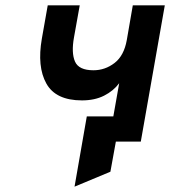

<svg xmlns="http://www.w3.org/2000/svg" viewBox="-20 -531 638 720"><path d="M259.5 169 305.5 -94.5H405L427 -219Q405.5 -190 370.2 -172.2Q335 -154.5 287.5 -154.5Q189 -154.5 153.8 -217.8Q118.5 -281 137 -386.5L159 -511H279L257.5 -391Q247 -333 261.2 -300.2Q275.5 -267.5 330.5 -267.5Q374 -267.5 409.5 -294.8Q445 -322 455.5 -381L478 -511H598L508 0H414.5L394 113Z"/></svg>

Font: Overpass
Style: Bold Italic
Weight: 700
Italic angle: -10°
Designer: Delve Withrington, Dave Bailey, Thomas Jockin
Foundry: Delve Fonts LLC
Version: Version 4.000; ttfautohint (v1.8.3)